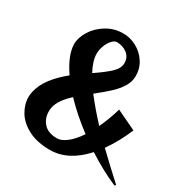

<svg xmlns="http://www.w3.org/2000/svg" viewBox="-182 -963 1122 1145"><g transform="rotate(30 379.0 -390.5)"><path d="M43 -191Q43 -204 47 -226Q60 -282 97 -330Q134 -378 191 -424Q121 -526 121 -601Q121 -644 150 -691Q179 -738 230.5 -769.5Q282 -801 345 -801Q392 -801 436 -777.5Q480 -754 507.5 -712Q535 -670 535 -617Q535 -578 512.5 -542Q490 -506 456.5 -475Q423 -444 368 -400Q425 -326 495 -251Q528 -321 549 -395L685 -330Q646 -236 589 -155Q683 -65 758 3L751 11Q654 -30 545 -100Q437 20 311 20Q222 20 161.5 -11.5Q101 -43 72 -91.5Q43 -140 43 -191ZM313 -61Q343 -61 378.5 -88.5Q414 -116 449 -168Q350 -242 274 -322Q205 -259 194 -205Q191 -192 191 -176Q191 -128 221.5 -94.5Q252 -61 313 -61ZM301 -503Q370 -550 404 -582.5Q438 -615 438 -650Q438 -691 408 -714Q378 -737 337 -737Q321 -737 304 -718.5Q287 -700 276.5 -672Q266 -644 266 -617Q266 -568 301 -503Z"/></g></svg>

Font: Tiejili SC
Style: Regular
Weight: 400
Designer: Buernia
Foundry: Ershou Xiaoxi Press
Version: Version 1.100